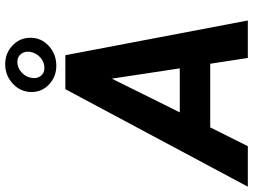

<svg xmlns="http://www.w3.org/2000/svg" viewBox="-190 -846 985 748"><g transform="rotate(-90 303.0 -472.5)"><path d="M317.9 -841.3Q317.9 -885.3 350.1 -915.3Q382.3 -945.3 426.8 -945.3Q469.2 -945.3 499.3 -916.7Q529.3 -888.2 529.3 -848.1Q530.3 -806.2 498.3 -776.1Q466.3 -746.1 420.4 -746.1Q378.4 -746.1 348.6 -773.4Q318.8 -800.8 317.9 -841.3ZM373 -841.3Q369.6 -821.8 380.4 -807.1Q391.1 -792.5 412.1 -792.5Q435.1 -792.5 452.6 -808.3Q470.2 -824.2 474.6 -848.1Q477.5 -869.1 466.3 -883.5Q455.1 -897.9 435.5 -897.9Q412.6 -897.9 394.3 -881.3Q376 -864.7 373 -841.3ZM428.2 -146.5H180.2L106.9 0H-50.8L329.1 -710.9H461.4L596.7 0H450.7ZM238.8 -265.1H410.2L370.1 -529.8Z"/></g></svg>

Font: TypoPRO Roboto
Style: Bold Italic
Weight: 700
Italic angle: -12°
Designer: Google
Version: Version 2.136; 2016